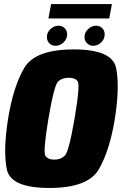

<svg xmlns="http://www.w3.org/2000/svg" viewBox="-20 -927 604 952"><path d="M224.5 5Q416 5 469.8 -87.2Q523.5 -179.5 549.5 -338Q574.5 -497 555.8 -589.5Q537 -682 345.5 -682Q154 -682 100 -589.8Q46 -497.5 20 -338Q-5 -180 13.8 -87.5Q32.5 5 224.5 5ZM249.5 -135.5Q217 -135.5 205 -155Q193 -174.5 220 -338Q248.5 -505.5 268.5 -523.5Q288.5 -541.5 321 -541.5Q352.5 -541.5 365.2 -523.8Q378 -506 349.5 -338Q321.5 -174.5 301.2 -155Q281 -135.5 249.5 -135.5ZM256 -700Q277 -700 295 -716.8Q313 -733.5 313 -756.5Q313 -775 300.8 -787.2Q288.5 -799.5 270.5 -799.5Q248 -799.5 230.2 -782.8Q212.5 -766 212.5 -743.5Q212.5 -725 224.5 -712.5Q236.5 -700 256 -700ZM442 -700Q464.5 -700 481.8 -716.8Q499 -733.5 499 -756.5Q499 -775 487.2 -787.2Q475.5 -799.5 456 -799.5Q434.5 -799.5 416.8 -782.8Q399 -766 399 -743.5Q399 -725 411.5 -712.5Q424 -700 442 -700ZM220 -835.5H521.5L535 -907H233.5Z"/></svg>

Font: Anybody Condensed Black
Style: Italic
Weight: 900
Width: 3
Italic angle: -10°
Version: Version 1.113;gftools[0.9.25]